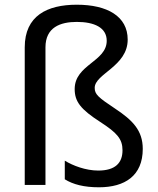

<svg xmlns="http://www.w3.org/2000/svg" viewBox="-20 -785 671 815"><path d="M522 -617C522 -716 435 -765 306 -765C180 -765 85 -718 85 -584V0H173V-584C173 -669 236 -692 306 -692C380 -692 433 -668 433 -612C433 -523 297 -511 297 -407C297 -354 322 -321 406 -267C477 -221 500 -195 500 -147C500 -94 470 -61 397 -61C344 -61 289 -82 255 -103V-24C290 -2 337 10 400 10C510 10 586 -39 586 -153C586 -232 542 -275 470 -323C396 -372 382 -385 382 -412C382 -472 522 -503 522 -617Z"/></svg>

Font: Noto Sans Mro
Style: Regular
Weight: 400
Designer: Monotype Design Team
Foundry: Monotype Imaging Inc.
Version: Version 2.001